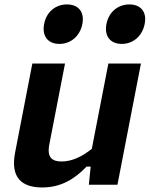

<svg xmlns="http://www.w3.org/2000/svg" viewBox="-20 -814 660 846"><path d="M122.5 -534 46.5 -141.5C25.5 -33 74 12 166 12C247 12 307.5 -23.5 361.5 -80H379.5L371.5 0H497.5L601 -534H457.5L384.5 -158C342 -124.5 298 -102.5 251.5 -102.5C211 -102.5 185.5 -118.5 197.5 -178.5L266.5 -534ZM241.5 -620.5C292 -620.5 332.5 -655 343 -708.5C353 -761.5 325.5 -794.5 275 -794.5C225 -794.5 184.5 -761.5 174.5 -708.5C164 -655 191.5 -620.5 241.5 -620.5ZM516.5 -620.5C566.5 -620.5 607 -655 617.5 -708.5C628 -761.5 600.5 -794.5 550 -794.5C500 -794.5 459.5 -761.5 449 -708.5C438.5 -655 466 -620.5 516.5 -620.5Z"/></svg>

Font: Monaspace Neon
Style: Bold Italic
Weight: 700
Italic angle: -11°
Designer: Riley Cran & the Lettermatic Team
Foundry: Lettermatic
Version: Version 1.200 (Monaspace Neon)